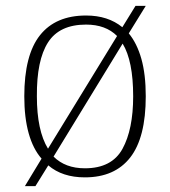

<svg xmlns="http://www.w3.org/2000/svg" viewBox="-20 -596 581 656"><path d="M122 -54Q93 -87 78 -140.5Q63 -194 63 -267Q63 -408 116.5 -475.5Q170 -543 274 -543Q349 -543 398 -503L443 -576H478L420 -482Q448 -448 463 -395Q478 -342 478 -267Q478 -126 425 -58Q372 10 270 10Q193 10 145 -31L101 40H65ZM380 -473Q341 -512 274 -512Q183 -512 144 -451Q105 -390 106 -267Q106 -150 144 -88ZM270 -21Q362 -21 398.5 -87.5Q435 -154 435 -267Q435 -388 399 -447L163 -61Q203 -21 270 -21Z"/></svg>

Font: Noto Serif ExtraLight
Style: Regular
Weight: 200
Designer: Monotype Design Team
Foundry: Monotype Imaging Inc.
Version: Version 2.015; ttfautohint (v1.8.4.7-5d5b)